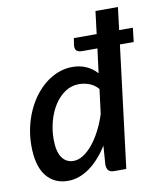

<svg xmlns="http://www.w3.org/2000/svg" viewBox="-84 -808 745 883"><g transform="rotate(-10 289.0 -366.0)"><path d="M378 -383.5Q360 -404.5 336.2 -413.2Q312.5 -422 288.5 -422Q252.5 -422 223.2 -402.2Q194 -382.5 173.2 -350Q152.5 -317.5 141.2 -276.2Q130 -235 130 -192Q130 -135.5 149.5 -107Q169 -78.5 204 -78.5Q226 -78.5 249 -93Q272 -107.5 293 -133Q314 -158.5 332.2 -193.5Q350.5 -228.5 363.5 -269.5ZM570.5 -569H506L435.5 0H379Q358.5 0 351.2 -10.5Q344 -21 344 -36.5L350.5 -123.5Q331.5 -93.5 310 -69.5Q288.5 -45.5 264.8 -28.2Q241 -11 215.5 -1.8Q190 7.5 163 7.5Q98.5 7.5 61.2 -39.8Q24 -87 24 -181Q24 -223.5 32.8 -264Q41.5 -304.5 57.5 -340.5Q73.5 -376.5 96.2 -406.8Q119 -437 146.5 -458.8Q174 -480.5 205.8 -492.8Q237.5 -505 272 -505Q308 -505 336.8 -492Q365.5 -479 386.5 -455.5L401 -569H332Q310 -569 302.5 -578Q295 -587 298 -606.5L302.5 -634.5H409L422 -740H527L514 -634.5H578Z"/></g></svg>

Font: Lato SemiBold
Style: Italic
Weight: 600
Italic angle: -7°
Designer: Lukasz Dziedzic with Adam Twardoch and Botio Nikoltchev
Foundry: tyPoland Lukasz Dziedzic
Version: Version 2.015; 2015-08-06; http://www.latofonts.com/